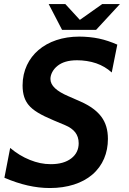

<svg xmlns="http://www.w3.org/2000/svg" viewBox="-20 -925 642 959"><path d="M290 -775.9H460L579.1 -904.8H490.7L378.9 -825.7L306.2 -904.8H223.1ZM229 14.2C317.4 14.2 390.6 -9.8 440.9 -52.7C494.1 -98.1 519 -161.6 519 -231C519 -276.4 508.3 -312 486.3 -341.8C464.8 -370.6 430.7 -396.5 381.8 -418L325.2 -442.9L321.8 -444.3C262.7 -469.7 231.9 -497.1 231.9 -530.8C231.9 -552.2 244.1 -578.1 268.1 -596.7C290 -613.8 320.3 -624 365.2 -624C396 -624 430.7 -619.1 460.4 -608.9C490.2 -598.6 516.1 -583 538.1 -563L565.9 -702.1C537.1 -714.8 504.4 -726.1 474.1 -732.4C443.8 -738.8 407.2 -742.2 376 -742.2C293 -742.2 221.7 -717.8 171.4 -674.3C125 -634.3 92.8 -574.2 92.8 -498.5C92.8 -452.6 104.5 -422.9 123 -400.4C145 -373.5 183.1 -351.1 247.1 -324.2L305.2 -299.8C327.6 -290.5 344.7 -278.3 356 -263.7C366.7 -249.5 373 -231.9 373 -209.5C373 -178.7 360.8 -152.8 335.9 -133.8C311 -114.7 277.3 -105 233.9 -105C196.8 -105 164.1 -112.3 129.9 -126C93.3 -140.6 62.5 -159.7 30.8 -186L2 -37.1C42.5 -20 79.6 -7.3 118.7 1.5C155.8 9.8 191.4 14.2 229 14.2Z"/></svg>

Font: Hack
Style: Bold Oblique
Weight: 700
Italic angle: -12°
Monospace: yes
Designer: Christopher Simpkins
Foundry: Christopher Simpkins
Version: Version 2.010